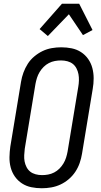

<svg xmlns="http://www.w3.org/2000/svg" viewBox="-20 -995 540 1023"><path d="M203 8Q174 8 147 2.5Q120 -3 97.5 -17.5Q75 -32 59.5 -54Q44 -76 37 -102.5Q30 -129 30.5 -157.5Q31 -186 35 -214L92 -559Q96 -584 105 -608.5Q114 -633 128 -655Q142 -677 163 -694.5Q184 -712 207 -723Q230 -734 255.5 -738.5Q281 -743 306 -743Q335 -743 362 -737.5Q389 -732 411.5 -717.5Q434 -703 449.5 -681Q465 -659 472 -632.5Q479 -606 479 -577.5Q479 -549 474 -521L417 -176Q413 -151 404.5 -126.5Q396 -102 381.5 -80Q367 -58 346.5 -40.5Q326 -23 302.5 -12Q279 -1 253.5 3.5Q228 8 203 8ZM204 -62Q220 -62 236.5 -65Q253 -68 268.5 -76Q284 -84 296.5 -96.5Q309 -109 318 -124Q327 -139 332 -155Q337 -171 340 -187L397 -532Q400 -549 400.5 -566.5Q401 -584 398 -600Q395 -616 387.5 -630.5Q380 -645 368 -654.5Q356 -664 339.5 -668.5Q323 -673 305 -673Q289 -673 272.5 -670Q256 -667 240.5 -659Q225 -651 212.5 -638.5Q200 -626 191 -611Q182 -596 177 -580Q172 -564 169 -548L112 -203Q110 -186 109 -168.5Q108 -151 111 -135Q114 -119 121.5 -104.5Q129 -90 141 -80.5Q153 -71 169.5 -66.5Q186 -62 204 -62ZM235 -803 191 -840 310 -975H402L473 -835L422 -808L347 -919Z"/></svg>

Font: Iosevka Term Curly
Style: Italic
Weight: 400
Italic angle: -9°
Designer: Belleve Invis
Foundry: Belleve Invis
Version: Version 32.3.0